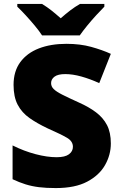

<svg xmlns="http://www.w3.org/2000/svg" viewBox="-20 -947 617 977"><path d="M544 -217Q544 -159 514.5 -107Q485 -55 423.5 -22.5Q362 10 264 10Q215 10 178.5 5.5Q142 1 110 -9Q78 -19 44 -35V-207Q102 -178 161 -162.5Q220 -147 268 -147Q311 -147 331 -162Q351 -177 351 -200Q351 -228 321.5 -245.5Q292 -263 222 -294Q169 -319 130 -346.5Q91 -374 70 -414Q49 -454 49 -515Q49 -584 83 -630.5Q117 -677 177.5 -700.5Q238 -724 318 -724Q388 -724 444 -708.5Q500 -693 544 -673L485 -524Q439 -545 394.5 -557.5Q350 -570 312 -570Q275 -570 257.5 -557Q240 -544 240 -524Q240 -507 253 -494Q266 -481 296.5 -465.5Q327 -450 380 -426Q432 -403 468.5 -375.5Q505 -348 524.5 -310.5Q544 -273 544 -217ZM194 -767Q179 -790 156.5 -817Q134 -844 110.5 -869.5Q87 -895 68 -913V-927H194Q220 -911 241.5 -894Q263 -877 289 -854Q315 -877 338 -894.5Q361 -912 387 -927H511V-913Q494 -896 470.5 -870.5Q447 -845 424.5 -817.5Q402 -790 386 -767Z"/></svg>

Font: Noto Sans Lao Black
Style: Regular
Weight: 900
Designer: Monotype Design Team
Foundry: Monotype Imaging Inc.
Version: Version 2.003; ttfautohint (v1.8.4.7-5d5b)